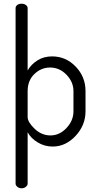

<svg xmlns="http://www.w3.org/2000/svg" viewBox="-20 -783 525 1035"><path d="M64 207V-739Q64 -749 73 -756Q82 -763 96 -763Q110 -763 119.5 -756Q129 -749 129 -739V-403Q147 -435 181 -457Q215 -479 261 -479Q335 -479 388 -424Q441 -369 441 -292V-183Q441 -108 387.5 -50.5Q334 7 264 7Q220 7 183 -15.5Q146 -38 129 -70V207Q129 216 119.5 224Q110 232 96 232Q83 232 73.5 224Q64 216 64 207ZM129 -152Q129 -125 166.5 -89Q204 -53 252 -53Q301 -53 338.5 -93Q376 -133 376 -183V-292Q376 -341 338.5 -380Q301 -419 250 -419Q202 -419 165.5 -384Q129 -349 129 -292Z"/></svg>

Font: Terminal Dosis
Style: Regular
Weight: 400
Designer: Edgar Tolentino, Pablo Impallari, Igino Marini
Foundry: Edgar Tolentino, Pablo Impallari, Igino Marini
Version: Version 1.007